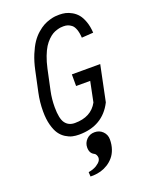

<svg xmlns="http://www.w3.org/2000/svg" viewBox="-175 -782 874 1137"><g transform="rotate(-20 262.5 -214.0)"><path d="M210.4 268.1H191.9L190.4 240.2Q207 237.8 225.1 230.7Q243.2 223.6 258.8 209.7Q274.4 195.8 274.4 179.2Q274.4 171.4 270.3 162.4Q266.1 153.3 258.8 149.9Q231.9 137.2 231.9 100.6Q231.9 71.8 252.2 50.8Q272.5 29.8 303.2 29.8Q334 29.8 354.5 50.3Q375 70.8 375 100.6Q375 133.8 365.5 161.4Q356 189 339.8 208Q323.7 227.1 302.5 240.5Q281.2 253.9 258.1 260.5Q234.9 267.1 210.4 268.1ZM213.9 12.2Q191.9 12.2 172.4 7.8Q152.8 3.4 131.3 -10Q109.9 -23.4 94.7 -45.2Q79.6 -66.9 69.6 -104Q59.6 -141.1 59.6 -189.9Q59.6 -249 71.8 -305.2L99.6 -435.5Q110.4 -486.3 127.4 -527.6Q144.5 -568.8 162.6 -595.5Q180.7 -622.1 203.1 -641.6Q225.6 -661.1 244.4 -671.1Q263.2 -681.2 284.4 -687.3Q305.7 -693.4 318.6 -694.6Q331.5 -695.8 345.2 -695.8Q365.7 -695.8 384.3 -691.7Q402.8 -687.5 423.1 -676Q443.4 -664.6 458.5 -646.5Q473.6 -628.4 484.6 -597.7Q495.6 -566.9 498 -526.9L424.8 -522Q422.9 -554.2 415 -575.4Q407.2 -596.7 394.8 -606.2Q382.3 -615.7 371.1 -619.1Q359.9 -622.6 345.2 -622.6Q335.4 -622.6 326.7 -621.6Q317.9 -620.6 303 -616.2Q288.1 -611.8 275.1 -604.2Q262.2 -596.7 246.3 -581.3Q230.5 -565.9 217.5 -545.4Q204.6 -524.9 192.1 -492.4Q179.7 -460 170.9 -419.9L143.1 -289.6Q132.8 -242.2 132.8 -189.9Q132.8 -117.7 153.6 -89.4Q174.3 -61 213.9 -61Q316.4 -61 357.9 -137.7L383.8 -264.6H294.9V-337.9H473.6L427.2 -113.3Q363.8 12.2 213.9 12.2Z"/></g></svg>

Font: Anka/Coder Condensed
Style: Italic
Weight: 400
Width: 4
Italic angle: -12°
Monospace: yes
Version: Version 001.100